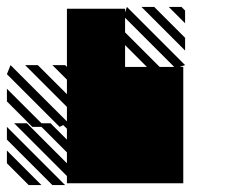

<svg xmlns="http://www.w3.org/2000/svg" viewBox="-25 -525 712 550"><path d="M125 5.2 -5.2 -125V-161.5L161.5 5.2ZM57.3 5.2 -5.2 -57.3V-93.8L93.8 5.2ZM145.8 -161.5 -5.2 -312.5 5.2 -338.5 166.7 -177.1V-218.8L46.9 -338.5H83.3L166.7 -255.2V-296.9L125 -338.5H161.5L166.7 -333.3V-500H333.3V-489.6L338.5 -505.2L505.2 -338.5L489.6 -333.3H500V0H166.7V-20.8L15.6 -171.9H52.1L166.7 -57.3V-88.5L93.8 -161.5H67.7L-5.2 -234.4V-270.8L93.8 -171.9H119.8L166.7 -125V-156.2L156.2 -166.7ZM505.2 -458.3 458.3 -505.2H494.8L505.2 -494.8ZM505.2 -380.2 380.2 -505.2H416.7L505.2 -416.7ZM395.8 -333.3 333.3 -395.8V-333.3ZM432.3 -333.3H474L333.3 -474V-432.3Z"/></svg>

Font: 0xA000-Monochrome
Style: Monochrome
Weight: 400
Version: Version 0.1